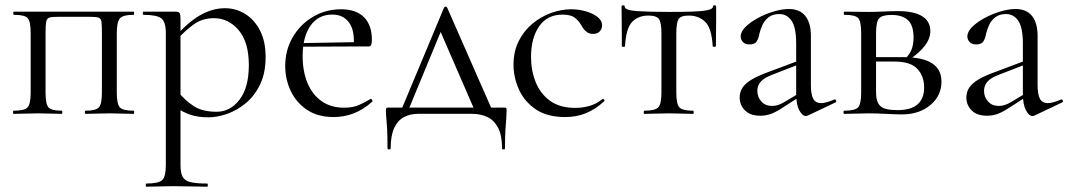

<svg xmlns="http://www.w3.org/2000/svg" viewBox="-20 -430 4034 725"><path d="M484.6 -12Q486.6 -12 486.6 -6Q486.6 0 484.6 0Q465.2 0 441.7 -1Q418.2 -2 394.4 -2Q369.4 -2 345.4 -1Q321.4 0 303.2 0Q300.4 0 300.4 -6Q300.4 -12 303.2 -12Q342.4 -12 353.6 -25Q364.8 -38 364.8 -81V-305Q364.8 -335.9 363 -348.3Q361.2 -360.8 351.1 -363.7Q341 -366.6 317.2 -366.6H201.4Q176.7 -366.6 166.6 -363.6Q156.6 -360.6 154.3 -347.7Q152 -334.8 152 -303V-81Q152 -38 162.7 -25Q173.3 -12 213.2 -12Q215.4 -12 215.4 -6Q215.4 0 213.2 0Q194.4 0 171.4 -1Q148.4 -2 125.4 -2Q99.7 -2 75.6 -1Q51.5 0 32 0Q29 0 29 -6Q29 -12 32 -12Q73.4 -12 84.6 -25Q95.8 -38 95.8 -81V-305Q95.8 -349 84.6 -361.5Q73.4 -374 33 -374Q30 -374 30 -380Q30 -386 33 -386H484.6Q486.6 -386 486.6 -380Q486.6 -374 484.6 -374Q443.4 -374 432.2 -360Q421 -346 421 -303V-81Q421 -38 432.2 -25Q443.4 -12 484.6 -12Z M532.6 275Q530.4 275 530.4 269Q530.4 263 532.6 263Q578.8 263 592.5 250Q606.2 237 606.2 194V-305Q606.2 -347.4 589.1 -360.7Q572 -374 521.8 -374Q519 -374 519 -380Q519 -386 521.8 -386Q547.2 -386 569.8 -386Q592.4 -386 610.9 -386Q629.4 -386 642.8 -386Q654.4 -386 658 -380.9Q661.6 -375.8 661.6 -359.8V194Q661.6 222 669.3 237Q677 252 698.4 257.5Q719.8 263 761.8 263Q764.8 263 764.8 269Q764.8 275 761.8 275Q735.4 275 702.8 274Q670.2 273 634.4 273Q606.4 273 579.5 274Q552.6 275 532.6 275ZM767.6 13Q729.4 13 700.3 3.8Q671.2 -5.4 635.6 -30.4L650.6 -85.4Q677.4 -52 710.5 -30Q743.6 -8 797.8 -8Q849.6 -8 884.6 -53.8Q919.6 -99.6 919.6 -184Q919.6 -271.2 881 -316.3Q842.4 -361.4 787.6 -361.4Q743.4 -361.4 710 -336.8Q676.6 -312.2 645.8 -277.6L636.6 -285.6Q687.6 -344.6 734.5 -371.8Q781.4 -399 829.6 -399Q870.8 -399 905.6 -377.5Q940.4 -356 961.7 -315Q983 -274 983 -215Q983 -154.2 962.1 -111Q941.2 -67.8 908.2 -40.5Q875.2 -13.2 837.9 -0.1Q800.6 13 767.6 13Z M1240 12Q1179.8 12 1139.1 -15.4Q1098.4 -42.8 1077.7 -86.9Q1057 -131 1057 -180.4Q1057 -241 1085.2 -289.4Q1113.4 -337.8 1161.6 -366.4Q1209.8 -395 1267.8 -395Q1325.2 -395 1354.7 -364.8Q1384.2 -334.6 1384.2 -280.8Q1384.2 -267.8 1381.8 -261.2Q1379.4 -254.6 1372.4 -254.6H1315.6Q1320 -315.6 1297.8 -345.3Q1275.6 -375 1234.6 -375Q1181.8 -375 1152.3 -332.8Q1122.8 -290.6 1122.8 -217.8Q1122.8 -161.4 1140.8 -117.4Q1158.8 -73.4 1193.8 -48.4Q1228.8 -23.4 1279 -23.4Q1313 -23.4 1335.1 -33.3Q1357.2 -43.2 1379 -56.2Q1381 -58.2 1384.5 -53.8Q1388 -49.4 1386 -46.4Q1350.6 -15 1314.5 -1.5Q1278.4 12 1240 12ZM1105.4 -253.6 1104.4 -267 1330.6 -271V-254.6Z M1489.2 -0.4 1656.6 -401Q1658.6 -405 1662.7 -405Q1666.8 -405 1668.6 -401L1844.6 -0.4H1778L1638.6 -321.4L1661.6 -352L1516.2 -0.4ZM1443.2 130.2Q1443.2 85 1441.9 59.1Q1440.6 33.2 1438.9 17.2Q1437.2 1.2 1437.2 -12Q1437.2 -20 1438.8 -21.9Q1440.4 -23.8 1447.4 -23.8H1883.4Q1890.6 -23.8 1891.8 -21.9Q1893 -20 1893 -12Q1893 0.4 1891.7 17.1Q1890.4 33.8 1888.6 60.1Q1886.8 86.4 1886.8 130.2Q1886.8 134.2 1881.3 134.2Q1875.8 134.2 1875.8 130.2Q1875.8 81.2 1860.9 52.7Q1846 24.2 1820.7 12Q1795.4 -0.2 1762.2 -0.2H1558.8Q1529 -0.2 1505.7 12Q1482.4 24.2 1468.8 52.7Q1455.2 81.2 1455.2 130.2Q1455.2 134.2 1449.2 134.2Q1443.2 134.2 1443.2 130.2Z M2113.8 12Q2045.6 12 2002.6 -17.5Q1959.6 -47 1939.3 -92.6Q1919 -138.2 1919 -185.2Q1919 -235.2 1938.4 -274.2Q1957.8 -313.2 1989.9 -340.1Q2022 -367 2060.8 -381Q2099.6 -395 2137.4 -395Q2165.6 -395 2192.2 -387.3Q2218.8 -379.6 2236.2 -365.9Q2253.6 -352.2 2253.6 -334.4Q2253.6 -321.4 2244.8 -311.7Q2236 -302 2219.4 -302Q2203.2 -302 2192.4 -311.8Q2181.6 -321.6 2175.2 -334.6Q2164.2 -353 2149.3 -363.9Q2134.4 -374.8 2104 -374.8Q2046.6 -374.8 2015.9 -330.6Q1985.2 -286.4 1985.2 -215Q1985.2 -164.2 2002.6 -120.3Q2020 -76.4 2056.8 -49.5Q2093.6 -22.6 2153 -22.6Q2179.8 -22.6 2205.9 -30Q2232 -37.4 2254.6 -55.8Q2257.4 -57.8 2260.9 -53.8Q2264.4 -49.8 2261.6 -47.8Q2227.4 -16.6 2192 -2.3Q2156.6 12 2113.8 12Z M2413 0Q2410.8 0 2410.8 -6Q2410.8 -12 2413 -12Q2454.4 -12 2466 -25Q2477.6 -38 2477.6 -81V-303Q2477.6 -343.6 2468.6 -357.4Q2459.6 -371.2 2428.2 -371.2Q2390.4 -371.2 2367.2 -347.5Q2344 -323.8 2340 -255.4Q2339.8 -253.2 2333.9 -253.2Q2328 -253.2 2328 -255.4Q2328 -269.4 2328 -297.8Q2328 -326.2 2327.5 -356.2Q2327 -386.2 2327 -405Q2327 -410 2333 -410Q2339 -410 2339 -405Q2339 -391.2 2385.1 -388.1Q2431.2 -385 2506 -385Q2555 -385 2592.4 -386.1Q2629.8 -387.2 2651 -391.6Q2672.2 -396 2672.2 -405Q2672.2 -410 2678.2 -410Q2684.2 -410 2684.2 -405Q2684.2 -386.2 2684.2 -356.2Q2684.2 -326.2 2683.7 -297.8Q2683.2 -269.4 2683.2 -255.4Q2683.2 -253.2 2677.3 -253.2Q2671.4 -253.2 2671.2 -255.4Q2667.4 -323.8 2642.9 -347.5Q2618.4 -371.2 2580.8 -371.2Q2550.4 -371.2 2542.1 -357.4Q2533.8 -343.6 2533.8 -303V-81Q2533.8 -38 2545 -25Q2556.2 -12 2596.6 -12Q2599.6 -12 2599.6 -6Q2599.6 0 2596.6 0Q2578 0 2554.5 -1Q2531 -2 2506.4 -2Q2481.6 -2 2457.5 -1Q2433.4 0 2413 0Z M3031.2 6Q3027.2 8 3022.8 8Q3009.6 8 2998 -13.6Q2986.4 -35.2 2986.4 -76.2V-264.6Q2986.4 -326.8 2968.8 -351.9Q2951.2 -377 2922.8 -377Q2897.8 -377 2882.1 -364.7Q2866.4 -352.4 2858.7 -335Q2851 -317.6 2847.6 -303Q2845.4 -288.8 2838.4 -275.5Q2831.4 -262.2 2810.4 -262.2Q2793.2 -262.2 2785 -271.6Q2776.8 -281 2776.8 -292.2Q2776.8 -310.6 2795.5 -328.9Q2814.2 -347.2 2842.8 -362.5Q2871.4 -377.8 2902.5 -386.9Q2933.6 -396 2959 -396Q3000 -396 3021 -369.6Q3042 -343.2 3042 -294.6V-108Q3042 -73.4 3050.9 -57Q3059.8 -40.6 3080.4 -40.6Q3098.4 -40.6 3130.2 -54Q3135 -56 3137.1 -50.5Q3139.2 -45 3134.2 -43ZM2851.2 7Q2812.8 7 2792.9 -13.3Q2773 -33.6 2773 -61.8Q2773 -82 2783.4 -98.3Q2793.8 -114.6 2816.8 -128.7Q2839.8 -142.8 2876.4 -156.2L2996.4 -201.2L2998.8 -187.8L2893 -146.6Q2874.6 -139.6 2862.8 -130.7Q2851 -121.8 2845.4 -110.9Q2839.8 -100 2839.8 -86.6Q2839.8 -63.8 2854.8 -46.9Q2869.8 -30 2895.6 -30Q2906 -30 2917.1 -33.2Q2928.2 -36.4 2943.8 -45.8L3007.4 -83.8L3009.2 -71L2935.2 -23.4Q2910.8 -7.2 2891.6 -0.1Q2872.4 7 2851.2 7Z M3261.4 -385Q3287 -385 3315.3 -386.5Q3343.6 -388 3371.8 -388Q3430.4 -388 3461.7 -369Q3493 -350 3493 -312Q3493 -257.8 3412.2 -204L3399.4 -209.6Q3414 -223.6 3421.8 -242.3Q3429.6 -261 3429.6 -288.6Q3429.6 -334 3408.5 -353.8Q3387.4 -373.6 3346.2 -373.6Q3312 -373.6 3300 -361.2Q3288 -348.8 3288 -303V-81Q3288 -46 3303.6 -30.1Q3319.2 -14.2 3368.2 -14.2Q3420.8 -14.2 3445.2 -36.3Q3469.6 -58.4 3469.6 -99.4Q3469.6 -142.8 3443.7 -170.2Q3417.8 -197.6 3357.2 -197.6H3265.4L3264.4 -214.2H3392.2Q3535 -214.2 3535 -122Q3535 -68 3492.8 -33Q3450.6 2 3386 2Q3362.4 2 3325.9 0Q3289.4 -2 3261.4 -2Q3235.8 -2 3211.7 -1Q3187.6 0 3168 0Q3165 0 3165 -6Q3165 -12 3168 -12Q3209.4 -12 3220.6 -25Q3231.8 -38 3231.8 -81V-305Q3231.8 -349 3220.6 -361.5Q3209.4 -374 3169 -374Q3166 -374 3166 -380Q3166 -386 3169 -386Q3187.6 -386 3211.7 -385.5Q3235.8 -385 3261.4 -385Z M3887.2 6Q3883.2 8 3878.8 8Q3865.6 8 3854 -13.6Q3842.4 -35.2 3842.4 -76.2V-264.6Q3842.4 -326.8 3824.8 -351.9Q3807.2 -377 3778.8 -377Q3753.8 -377 3738.1 -364.7Q3722.4 -352.4 3714.7 -335Q3707 -317.6 3703.6 -303Q3701.4 -288.8 3694.4 -275.5Q3687.4 -262.2 3666.4 -262.2Q3649.2 -262.2 3641 -271.6Q3632.8 -281 3632.8 -292.2Q3632.8 -310.6 3651.5 -328.9Q3670.2 -347.2 3698.8 -362.5Q3727.4 -377.8 3758.5 -386.9Q3789.6 -396 3815 -396Q3856 -396 3877 -369.6Q3898 -343.2 3898 -294.6V-108Q3898 -73.4 3906.9 -57Q3915.8 -40.6 3936.4 -40.6Q3954.4 -40.6 3986.2 -54Q3991 -56 3993.1 -50.5Q3995.2 -45 3990.2 -43ZM3707.2 7Q3668.8 7 3648.9 -13.3Q3629 -33.6 3629 -61.8Q3629 -82 3639.4 -98.3Q3649.8 -114.6 3672.8 -128.7Q3695.8 -142.8 3732.4 -156.2L3852.4 -201.2L3854.8 -187.8L3749 -146.6Q3730.6 -139.6 3718.8 -130.7Q3707 -121.8 3701.4 -110.9Q3695.8 -100 3695.8 -86.6Q3695.8 -63.8 3710.8 -46.9Q3725.8 -30 3751.6 -30Q3762 -30 3773.1 -33.2Q3784.2 -36.4 3799.8 -45.8L3863.4 -83.8L3865.2 -71L3791.2 -23.4Q3766.8 -7.2 3747.6 -0.1Q3728.4 7 3707.2 7Z"/></svg>

Font: Cormorant Garamond Light
Style: Regular
Weight: 300
Designer: Christian Thalmann (Catharsis Fonts)
Foundry: Catharsis Fonts
Version: Version 4.001